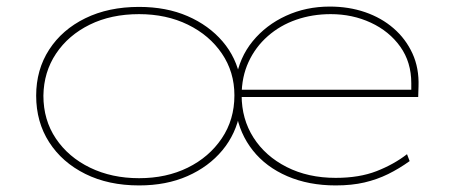

<svg xmlns="http://www.w3.org/2000/svg" viewBox="-20 -554 1387 584"><path d="M403 10Q310 10 239.5 -25Q169 -60 129.5 -121.5Q90 -183 90 -263Q90 -342 129.5 -403Q169 -464 239.5 -498.5Q310 -533 403 -533Q486 -533 550.5 -505Q615 -477 657 -428Q699 -379 711 -314L697 -311Q708 -379 748.5 -428.5Q789 -478 850 -506Q911 -534 983 -534Q1041 -534 1090.5 -517Q1140 -500 1177 -468Q1214 -436 1234.5 -391.5Q1255 -347 1253 -291L1252 -259H710V-281H1243L1231 -271V-301Q1231 -365 1197.5 -412Q1164 -459 1108 -485Q1052 -511 986 -511Q930 -511 881 -494Q832 -477 794.5 -444Q757 -411 736 -365.5Q715 -320 715 -264Q715 -192 751 -135.5Q787 -79 852 -46Q917 -13 1001 -13Q1073 -13 1125.5 -33.5Q1178 -54 1218 -85L1226 -64Q1194 -41 1160.5 -24.5Q1127 -8 1088.5 1Q1050 10 1001 10Q919 10 854 -18Q789 -46 749 -96.5Q709 -147 698 -213H710Q698 -147 656.5 -97Q615 -47 550.5 -18.5Q486 10 403 10ZM403 -12Q486 -12 551 -44Q616 -76 654.5 -133Q693 -190 693 -264Q693 -335 655 -391Q617 -447 551.5 -479Q486 -511 403 -511Q318 -511 253 -479Q188 -447 150.5 -391Q113 -335 112 -263Q112 -189 150 -132.5Q188 -76 254 -44Q320 -12 403 -12Z"/></svg>

Font: Lexend Giga Thin
Style: Regular
Weight: 250
Version: Version 1.007